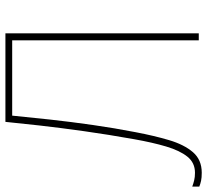

<svg xmlns="http://www.w3.org/2000/svg" viewBox="-52 -706 765 709"><g transform="rotate(-90 330.5 -351.5)"><path d="M562 0H536V-689H258Q252 -626 243.5 -549Q235 -472 223.5 -391.5Q212 -311 197 -234Q184 -165 167.5 -109.5Q151 -54 123 -21.5Q95 11 47 11Q29 11 17.5 8.5Q6 6 -4 2V-24Q7 -20 19 -17Q31 -14 47 -14Q84 -14 106.5 -42Q129 -70 144 -120.5Q159 -171 171 -239Q188 -334 200.5 -423Q213 -512 221.5 -587Q230 -662 235 -714H562Z"/></g></svg>

Font: Noto Sans Thin
Style: Regular
Weight: 100
Designer: Monotype Design Team
Foundry: Monotype Imaging Inc.
Version: Version 2.007